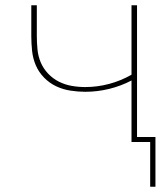

<svg xmlns="http://www.w3.org/2000/svg" viewBox="-20 -540 640 730"><path d="M551 170V0H480V-234Q440 -213 395 -202Q350 -191 304 -191Q276 -191 247.5 -195.5Q219 -200 193.5 -212Q168 -224 147.5 -245Q127 -266 116 -292Q105 -318 102 -346.5Q99 -375 99 -403V-520H120V-403Q120 -378 122.5 -352Q125 -326 135 -302.5Q145 -279 163 -260Q181 -241 204 -229.5Q227 -218 252.5 -213.5Q278 -209 304 -209Q350 -209 395 -221Q440 -233 480 -256V-520H501V-19H571V170Z"/></svg>

Font: Iosevka Thin Extended
Style: Regular
Weight: 100
Width: 7
Monospace: yes
Designer: Belleve Invis
Foundry: Belleve Invis
Version: Version 32.5.0; ttfautohint (v1.8.4)